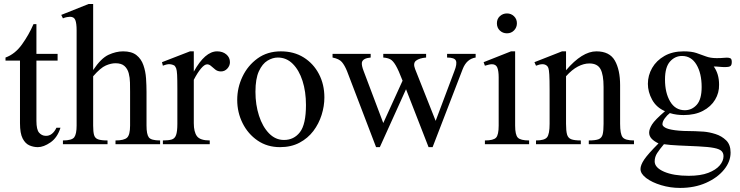

<svg xmlns="http://www.w3.org/2000/svg" viewBox="-20 -715 3667 952"><path d="M167.5 14.6Q146.5 14.6 126 5.9Q105.5 -2.9 92.3 -28.3Q79.1 -53.7 79.1 -104V-414.6H7.3V-429.7Q54.7 -446.8 89.1 -494.9Q123.5 -543 146 -595.2H160.6V-447.8H265.6V-414.6H160.6V-115.7Q160.6 -72.3 173.6 -57.4Q186.5 -42.5 205.1 -41.5Q223.6 -40.5 237.3 -51.5Q251 -62.5 259.8 -81.5H279.8Q264.6 -32.7 230.5 -9Q196.3 14.6 167.5 14.6Z M292 0V-18.6Q336.9 -18.6 348.4 -34.7Q359.9 -50.8 359.9 -92.3V-564.5Q359.9 -599.1 353.5 -615.5Q347.2 -631.8 327.1 -631.8Q320.8 -631.8 311.5 -630.1Q302.2 -628.4 292 -624L283.7 -641.1L419.4 -695.3H441.9V-367.7Q481 -426.3 518.3 -443.4Q555.7 -460.4 590.3 -460.4Q632.8 -460.4 656.5 -441.7Q680.2 -422.9 690.9 -392.3Q701.7 -361.8 704.1 -326.7Q706.5 -291.5 706.5 -258.8V-92.3Q706.5 -48.8 718 -33.7Q729.5 -18.6 773.9 -18.6V0H552.7V-18.6Q595.2 -18.6 610.1 -32.5Q625 -46.4 625 -92.3V-258.8Q625 -280.8 624.5 -305.4Q624 -330.1 618.2 -352.1Q612.3 -374 597.2 -387.7Q582 -401.4 552.7 -401.4Q530.3 -401.4 504.4 -390.1Q478.5 -378.9 441.9 -336.9V-92.3Q441.9 -62 446.3 -45.9Q450.7 -29.8 466.1 -24.2Q481.4 -18.6 513.2 -18.6V0Z M1056.6 -460.4Q1084 -460.4 1102.1 -445.3Q1120.1 -430.2 1120.1 -406.7Q1120.1 -389.2 1107.2 -375Q1094.2 -360.8 1075.7 -360.8Q1059.6 -360.8 1048.1 -369.6Q1036.6 -378.4 1027.1 -387.2Q1017.6 -396 1006.8 -396Q994.1 -396 976.8 -375.5Q959.5 -355 940.9 -319.3V-104Q940.9 -61 956.5 -39.8Q972.2 -18.6 1020 -18.6V0H787.6V-18.6Q815.4 -18.6 831.1 -23.2Q846.7 -27.8 853 -45.4Q859.4 -63 859.4 -101.1V-274.4Q859.4 -321.8 858.2 -344.2Q856.9 -366.7 853.8 -375.2Q850.6 -383.8 845.2 -389.6Q834 -396 821 -396.7Q808.1 -397.5 787.6 -389.2L783.2 -406.7L921.9 -460.4H940.9V-359.9Q996.6 -460.4 1056.6 -460.4Z M1368.2 14.6Q1305.2 14.6 1257.3 -18.1Q1209.5 -50.8 1182.9 -104.2Q1156.2 -157.7 1156.2 -219.7Q1156.2 -280.3 1182.4 -335.2Q1208.5 -390.1 1257.1 -425.3Q1305.7 -460.4 1372.6 -460.4Q1437.5 -460.4 1485.8 -430.2Q1534.2 -399.9 1561.3 -348.1Q1588.4 -296.4 1588.4 -231.9Q1588.4 -189 1574.7 -145.3Q1561 -101.6 1533.7 -65.4Q1506.3 -29.3 1464.8 -7.3Q1423.3 14.6 1368.2 14.6ZM1388.2 -21Q1437.5 -21 1467.3 -59.8Q1497.1 -98.6 1497.1 -194.3Q1497.1 -260.7 1480 -314Q1462.9 -367.2 1431.6 -398.4Q1400.4 -429.7 1357.4 -429.7Q1332 -429.7 1306.4 -414.3Q1280.8 -398.9 1263.7 -361.8Q1246.6 -324.7 1246.6 -259.8Q1246.6 -195.8 1264.2 -141.4Q1281.7 -86.9 1313.7 -54Q1345.7 -21 1388.2 -21Z M1844.7 14.6 1700.7 -362.3Q1689 -391.1 1675.3 -407.2Q1661.6 -423.3 1628.9 -429.7V-447.8H1817.9V-429.7Q1778.8 -426.3 1774.4 -405.3Q1772 -391.1 1783.2 -362.3L1880.4 -105L1976.1 -314.9Q1956.1 -367.2 1942.1 -390.9Q1928.2 -414.6 1914.6 -421.4Q1900.9 -428.2 1880.4 -429.7V-447.8H2092.8V-429.7Q2059.1 -426.8 2043 -414.3Q2026.9 -401.9 2038.1 -373L2140.1 -115.7L2232.9 -362.3Q2247.1 -397.9 2240.7 -413.8Q2234.4 -429.7 2196.8 -429.7V-447.8H2338.4V-429.7Q2293.9 -422.9 2274.4 -373L2125 14.6H2105L1993.2 -272.5L1863.3 14.6Z M2603.5 0H2384.3V-18.6Q2426.8 -18.6 2439.7 -32.5Q2452.6 -46.4 2452.6 -92.3V-331.1Q2452.6 -363.3 2445.8 -379.9Q2439 -396.5 2418.9 -396.5Q2412.6 -396.5 2404.1 -394.5Q2395.5 -392.6 2384.3 -389.2L2377.9 -406.7L2513.7 -460.4H2534.2V-92.3Q2534.2 -46.4 2547.6 -32.5Q2561 -18.6 2603.5 -18.6ZM2493.7 -549.8Q2472.7 -549.8 2458.3 -563.7Q2443.8 -577.6 2443.8 -599.6Q2443.8 -621.6 2458.7 -635Q2473.6 -648.4 2493.7 -648.4Q2514.2 -648.4 2528.6 -634.5Q2543 -620.6 2543 -599.6Q2543 -579.1 2529.1 -564.5Q2515.1 -549.8 2493.7 -549.8Z M2637.7 0V-18.6Q2679.7 -18.6 2692.4 -34.2Q2705.1 -49.8 2705.1 -101.1V-268.1Q2705.1 -320.8 2703.6 -345.2Q2702.1 -369.6 2699 -377.9Q2695.8 -386.2 2690.9 -389.6Q2673.8 -403.8 2637.7 -389.2L2629.9 -406.7L2766.6 -460.4H2786.6V-366.7Q2866.7 -460.4 2937 -460.4Q3002.4 -460.4 3028.6 -414.6Q3054.7 -368.7 3054.7 -293V-101.1Q3054.7 -51.3 3066.9 -34.9Q3079.1 -18.6 3123.5 -18.6V0H2899.4V-18.6Q2933.1 -18.6 2948.5 -24.9Q2963.9 -31.2 2968.3 -49.1Q2972.7 -66.9 2972.7 -101.1V-283.7Q2972.7 -345.2 2957.3 -372.8Q2941.9 -400.4 2902.3 -400.4Q2874.5 -400.4 2845.2 -385Q2815.9 -369.6 2786.6 -336.9V-101.1Q2786.6 -66.4 2791.5 -48.6Q2796.4 -30.8 2812 -24.7Q2827.6 -18.6 2859.9 -18.6V0Z M3352.1 216.8Q3303.2 216.8 3258.1 203.1Q3212.9 189.5 3184.3 168Q3155.8 146.5 3155.8 123Q3155.8 103.5 3174.3 75.9Q3192.9 48.3 3245.1 -3.9Q3222.7 -14.6 3210.7 -27.6Q3198.7 -40.5 3198.7 -57.6Q3198.7 -74.7 3212.9 -97.7Q3227.1 -120.6 3277.3 -163.6Q3234.4 -182.1 3213.4 -220.7Q3192.4 -259.3 3192.4 -299.3Q3192.4 -341.3 3213.6 -378.2Q3234.9 -415 3274.7 -437.7Q3314.5 -460.4 3370.1 -460.4Q3408.7 -460.4 3433.3 -452.1Q3458 -443.8 3480.2 -435.3Q3502.4 -426.8 3533.2 -426.8Q3556.2 -426.8 3564.9 -428Q3573.7 -429.2 3584 -429.2Q3595.2 -429.2 3601.8 -425.8Q3608.4 -422.4 3608.4 -407.7Q3608.4 -391.1 3600.6 -386.7Q3592.8 -382.3 3576.2 -382.3Q3562 -382.3 3547.6 -383.8Q3533.2 -385.3 3519 -385.3Q3545.4 -349.1 3545.4 -295.4Q3546.4 -254.9 3525.6 -220.5Q3504.9 -186 3465.3 -165.3Q3425.8 -144.5 3369.6 -144.5Q3353 -144.5 3335.7 -146.7Q3318.4 -148.9 3301.3 -154.3Q3287.6 -144 3276.1 -128.2Q3264.6 -112.3 3264.6 -98.6Q3264.6 -90.3 3278.1 -82.3Q3291.5 -74.2 3326.7 -69.3Q3361.8 -64.5 3427.2 -64.5Q3440.4 -64.5 3468.8 -62.3Q3497.1 -60.1 3527.8 -50.3Q3558.6 -40.5 3580.6 -19Q3602.5 2.4 3602.5 41.5Q3602.5 86.4 3569.8 126.5Q3537.1 166.5 3480.5 191.7Q3423.8 216.8 3352.1 216.8ZM3395 156.7Q3453.6 156.7 3491.7 142.1Q3529.8 127.4 3548.6 105.2Q3567.4 83 3567.4 59.6Q3567.4 43.5 3557.4 33.7Q3547.4 23.9 3520.5 18.6Q3493.7 13.2 3441.9 10.7Q3387.2 8.3 3344.5 6.3Q3301.8 4.4 3272 0Q3251 24.9 3238.5 43.9Q3226.1 63 3226.1 85.4Q3226.1 116.2 3272.9 136.5Q3319.8 156.7 3395 156.7ZM3375.5 -168.5Q3410.6 -168.5 3434.8 -195.6Q3459 -222.7 3459 -283.2Q3459 -351.6 3433.3 -394.5Q3407.7 -437.5 3361.8 -437.5Q3326.7 -437.5 3302 -409.7Q3277.3 -381.8 3277.3 -320.8Q3277.3 -254.4 3303 -211.4Q3328.6 -168.5 3375.5 -168.5Z"/></svg>

Font: Awami Nastaliq
Style: Regular
Weight: 400
Designer: Peter Martin, SIL International
Foundry: SIL International
Version: Version 3.100